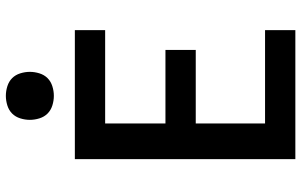

<svg xmlns="http://www.w3.org/2000/svg" viewBox="-202 -802 1005 640"><g transform="rotate(-90 300.0 -482.5)"><path d="M89 0V-735H519V-634H208V-433H453V-332H208V-101H519V0ZM300 -805Q284 -805 268 -810Q252 -815 241 -826Q230 -837 225 -853Q220 -869 220 -885Q220 -901 225 -917Q230 -933 241 -944Q252 -955 268 -960Q284 -965 300 -965Q316 -965 332 -960Q348 -955 359 -944Q370 -933 375 -917Q380 -901 380 -885Q380 -869 375 -853Q370 -837 359 -826Q348 -815 332 -810Q316 -805 300 -805Z"/></g></svg>

Font: R Plex Mono
Style: Bold
Weight: 700
Monospace: yes
Designer: Belleve Invis
Foundry: Belleve Invis
Version: Version 31.8.0